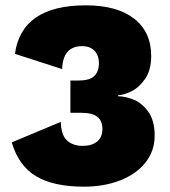

<svg xmlns="http://www.w3.org/2000/svg" viewBox="-20 -690 637 720"><path d="M547 -480Q547 -427 524 -394Q501 -361 471.5 -347Q442 -333 423 -333V-329Q447 -329 478.5 -317.5Q510 -306 535 -272.5Q560 -239 560 -181Q560 -124 525.5 -80.5Q491 -37 430.5 -13.5Q370 10 295 10Q181 10 115.5 -29Q50 -68 24 -156L208 -233Q209 -184 231 -163.5Q253 -143 290 -143Q324 -143 344 -159Q364 -175 364 -206Q364 -237 345 -252Q326 -267 285 -267H244V-388H275Q314 -388 332 -403.5Q350 -419 351 -452Q351 -483 334 -500Q317 -517 288 -517Q216 -517 213 -431L36 -488Q61 -670 302 -670Q419 -670 483 -620Q547 -570 547 -480Z"/></svg>

Font: Work Sans ExtraBold
Style: Regular
Weight: 800
Designer: Wei Huang
Foundry: Wei Huang
Version: Version 1.500